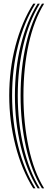

<svg xmlns="http://www.w3.org/2000/svg" viewBox="-20 -820 289 1040"><path d="M160 200Q97.5 100 63.8 -31.8Q30 -163.5 30 -302.2Q30 -443.2 63.8 -571.8Q97.5 -700.2 160 -800H172Q111 -702.2 78.2 -573.8Q45.5 -445.2 45.5 -302.2Q45.5 -161.2 78.2 -29.5Q111 102.2 172 200ZM183.8 200Q124.2 104.5 92.5 -27.4Q60.8 -159.2 60.8 -302.2Q60.8 -447 92.5 -575.6Q124.2 -704.2 183.8 -800H195.5Q137.8 -706.2 107 -577.6Q76.2 -449 76.2 -302.2Q76.2 -157 107 -25.1Q137.8 106.8 195.5 200ZM207.2 200Q150.2 109 120.9 -22.9Q91.5 -154.8 91.5 -302.2Q91.5 -451 120.9 -579.5Q150.2 -708 207.2 -800H219Q163.8 -710 135.4 -581.5Q107 -453 107 -302.2Q107 -152.5 135.4 -20.6Q163.8 111.2 219 200Z"/></svg>

Font: Big Shoulders Inline Display Medium
Style: Regular
Weight: 500
Designer: Patric King
Foundry: XO Type Co
Version: Version 1.000